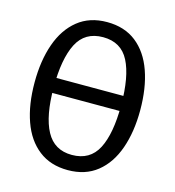

<svg xmlns="http://www.w3.org/2000/svg" viewBox="-106 -790 813 891"><g transform="rotate(15 300.0 -344.5)"><path d="M519.5 -316H92V-388H519.5ZM553.5 -343.5Q553.5 -239.5 525.2 -159.2Q497 -79 440.5 -33.8Q384 11.5 300 11.5Q216.5 11.5 159.8 -32.8Q103 -77 74.8 -156.5Q46.5 -236 46.5 -342.5Q46.5 -447 74.8 -527.5Q103 -608 159.8 -653.8Q216.5 -699.5 300 -699.5Q384 -699.5 440.5 -655Q497 -610.5 525.2 -530.5Q553.5 -450.5 553.5 -343.5ZM462 -343.5Q462 -481 424.5 -554Q387 -627 300 -627Q213 -627 175.5 -553.5Q138 -480 138 -342.5Q138 -205.5 176.8 -133.5Q215.5 -61.5 300 -61.5Q387 -61.5 424.5 -134Q462 -206.5 462 -343.5Z"/></g></svg>

Font: Fira Code Light
Style: Regular
Weight: 400
Monospace: yes
Version: Version 5.002